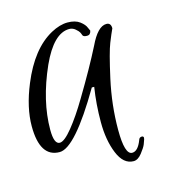

<svg xmlns="http://www.w3.org/2000/svg" viewBox="-81 -461 544 616"><g transform="rotate(-15 191.0 -152.5)"><path d="M67.2 0Q1.6 0 1.6 -103.2Q1.6 -164.8 32 -238.4Q74.4 -341.6 143.2 -379.2Q172.8 -395.2 198.4 -395.2Q224 -395.2 238.8 -384Q253.6 -372.8 257.6 -361.6L262.4 -351.2Q260 -337.6 248.8 -337.6Q236 -337.6 234 -343.6Q232 -349.6 229.6 -354Q227.2 -358.4 218.4 -366Q209.6 -373.6 198.4 -373.6Q146.4 -373.6 104 -280Q56 -172 56 -76.8Q56 -28.8 75.2 -28.8Q90.4 -28.8 118 -62.8Q145.6 -96.8 176 -148Q228.8 -236 261.6 -300.8Q288.8 -358.4 317.6 -358.4Q332.8 -358.4 332.8 -340Q325.6 -324.8 314.4 -296.8Q303.2 -268.8 284.8 -185.6Q266.4 -102.4 266.4 -20Q266.4 62.4 291.2 62.4Q300.8 62.4 308.8 54Q316.8 45.6 323.2 28.8Q325.6 20 334.4 20Q337.6 20 339.2 22.4Q340.8 24.8 339.2 30.4Q337.6 36 333.6 46Q329.6 56 316.4 72.8Q303.2 89.6 288.8 89.6Q255.2 89.6 237.2 45.6Q219.2 1.6 219.2 -58.4Q219.2 -118.4 228 -173.6H220Q118.4 0 67.2 0Z"/></g></svg>

Font: Euphoria Script
Style: Regular
Weight: 400
Designer: Sabrina Mariela Lopez
Foundry: Sabrina Mariela Lopez
Version: Version 1.002